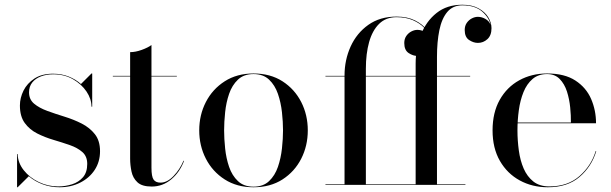

<svg xmlns="http://www.w3.org/2000/svg" viewBox="-20 -780 2578 810"><path d="M52 10V-130H54.5Q55.5 -93 80.2 -61.8Q105 -30.5 143.8 -12Q182.5 6.5 225.5 6.5Q255.5 6.5 283.8 -2.5Q312 -11.5 330 -32.2Q348 -53 348 -88.5Q348 -120.5 327.5 -138.5Q307 -156.5 274.8 -167.8Q242.5 -179 206 -189.8Q169.5 -200.5 137.2 -216.8Q105 -233 84.5 -261Q64 -289 64 -335Q64 -367 79.2 -397.8Q94.5 -428.5 125.5 -448.8Q156.5 -469 203.5 -469Q240 -469 270 -457Q300 -445 321.5 -425.5L366 -470H369V-330H366Q366 -362.5 345 -393.8Q324 -425 287.8 -445.8Q251.5 -466.5 204.5 -466.5Q176 -466.5 152.8 -457.8Q129.5 -449 116 -432Q102.5 -415 102.5 -390.5Q102.5 -360.5 124 -342.5Q145.5 -324.5 179.8 -312Q214 -299.5 252.2 -287.8Q290.5 -276 324.5 -258.8Q358.5 -241.5 380.2 -214Q402 -186.5 402 -142Q402 -97.5 379.5 -63.2Q357 -29 318.2 -9.5Q279.5 10 231 10Q193.5 10 160 -2.5Q126.5 -15 101.5 -36.5L54.5 10Z M620 7Q579 7 559.8 -11Q540.5 -29 534.8 -56.2Q529 -83.5 529 -111V-560Q551.5 -560 577.8 -569.5Q604 -579 619 -590V-72.5Q619 -35 628 -22.2Q637 -9.5 657 -9.5Q685.5 -9.5 712.2 -37.5Q739 -65.5 754 -101.5H756.5Q738.5 -53.5 702.2 -23.2Q666 7 620 7ZM456 -457.5V-460H726V-457.5Z M1049.5 10Q979.5 10 928 -23Q876.5 -56 848.5 -110.5Q820.5 -165 820.5 -230Q820.5 -295 848.5 -349.5Q876.5 -404 928 -437Q979.5 -470 1049.5 -470Q1120.5 -470 1171.8 -437Q1223 -404 1250.8 -349.5Q1278.5 -295 1278.5 -230Q1278.5 -165 1250.8 -110.5Q1223 -56 1171.8 -23Q1120.5 10 1049.5 10ZM1049.5 7.5Q1090.5 7.5 1115.2 -16Q1140 -39.5 1152.5 -76Q1165 -112.5 1169.5 -153.8Q1174 -195 1174 -230Q1174 -265.5 1169.5 -306.5Q1165 -347.5 1152.5 -384Q1140 -420.5 1115.2 -444Q1090.5 -467.5 1049.5 -467.5Q1008.5 -467.5 983.8 -444Q959 -420.5 946.5 -384Q934 -347.5 929.8 -306.5Q925.5 -265.5 925.5 -230Q925.5 -195 929.8 -153.8Q934 -112.5 946.5 -76Q959 -39.5 983.8 -16Q1008.5 7.5 1049.5 7.5Z M1930.5 -760Q1971 -760 1998.5 -745Q2026 -730 2039.8 -707.2Q2053.5 -684.5 2053.5 -661Q2053.5 -630.5 2036.2 -614.8Q2019 -599 1996 -599Q1977.5 -599 1959 -611.2Q1940.5 -623.5 1940.5 -653.5Q1940.5 -671 1949.2 -683.5Q1958 -696 1970.8 -702.5Q1983.5 -709 1996 -709Q2012.5 -709 2028.2 -700Q2044 -691 2049.5 -675Q2043.5 -706 2013.5 -731.8Q1983.5 -757.5 1930.5 -757.5Q1890.5 -757.5 1867 -729.5Q1843.5 -701.5 1833.5 -652.5Q1823.5 -603.5 1823.5 -540V-460H1963.5V-457.5H1823.5V-2.5H1943.5V0H1353V-2.5H1733.5V-457.5H1353V-460H1733.5V-511.5Q1733.5 -577 1755.8 -633.8Q1778 -690.5 1821.8 -725.2Q1865.5 -760 1930.5 -760ZM1653 -710Q1698.5 -710 1731 -693.8Q1763.5 -677.5 1781 -653.5Q1798.5 -629.5 1798.5 -606Q1798.5 -575.5 1781.2 -559.8Q1764 -544 1741 -544Q1722.5 -544 1704 -556.2Q1685.5 -568.5 1685.5 -598.5Q1685.5 -616 1694.2 -628.5Q1703 -641 1715.8 -647.5Q1728.5 -654 1741 -654Q1757 -654 1772.2 -645.5Q1787.5 -637 1793.5 -622Q1788 -643 1769.8 -662.5Q1751.5 -682 1722 -694.8Q1692.5 -707.5 1653 -707.5Q1608 -707.5 1579.5 -679.5Q1551 -651.5 1537.2 -602.5Q1523.5 -553.5 1523.5 -490V-0.5H1433.5V-461.5Q1433.5 -527 1459.2 -583.8Q1485 -640.5 1534 -675.2Q1583 -710 1653 -710Z M2291 10Q2225.5 10 2172.8 -18.8Q2120 -47.5 2089 -101.2Q2058 -155 2058 -230Q2058 -305 2088.2 -358.8Q2118.5 -412.5 2170.5 -441.2Q2222.5 -470 2288 -470Q2362 -470 2407.5 -440.2Q2453 -410.5 2473.8 -362.5Q2494.5 -314.5 2494.5 -260H2125V-263H2388.5Q2389 -292 2385.5 -327Q2382 -362 2371.8 -394Q2361.5 -426 2341.2 -446.8Q2321 -467.5 2288 -467.5Q2251 -467.5 2226.8 -446.8Q2202.5 -426 2188.5 -391.5Q2174.5 -357 2168.8 -315Q2163 -273 2163 -230Q2163 -187.5 2168.8 -145.2Q2174.5 -103 2189.2 -69Q2204 -35 2230.2 -14.2Q2256.5 6.5 2297.5 6.5Q2375 6.5 2424.8 -37.2Q2474.5 -81 2493 -142.5H2495.5Q2476 -77.5 2425.2 -33.8Q2374.5 10 2291 10Z"/></svg>

Font: Bodoni Moda 72pt
Style: Regular
Weight: 400
Designer: Owen Earl
Foundry: indestructible type
Version: Version 2.005